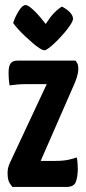

<svg xmlns="http://www.w3.org/2000/svg" viewBox="-20 -740 340 760"><path d="M29 0Q29 0 19.5 -13Q10 -26 10 -55Q10 -66 12 -75Q14 -84 19 -95L165 -407H84Q66 -407 48.5 -405.5Q31 -404 18 -402Q15 -419 14.5 -432.5Q14 -446 14 -453Q14 -478 22 -489Q30 -500 49 -500H279Q279 -500 284.5 -492Q290 -484 290 -467Q290 -460 287.5 -447Q285 -434 277 -414L141 -103H196Q230 -103 250.5 -107.5Q271 -112 284 -117Q286 -108 287 -93Q288 -78 288 -69Q287 -35 279 -17.5Q271 0 243 0ZM156 -541Q149 -541 136.5 -549Q124 -557 109 -570Q94 -583 78.5 -597.5Q63 -612 51 -625.5Q39 -639 32 -649Q40 -674 54.5 -697Q69 -720 81 -720Q88 -720 98 -712.5Q108 -705 119 -694Q130 -683 139.5 -671.5Q149 -660 155 -652.5Q161 -645 161 -645Q178 -672 192.5 -687Q207 -702 216 -708Q225 -714 225 -714Q245 -704 257 -691Q269 -678 269 -666Q269 -658 259.5 -643Q250 -628 235 -610.5Q220 -593 204 -577Q188 -561 175 -551Q162 -541 156 -541Z"/></svg>

Font: Yanone Kaffeesatz ExtraLight
Style: Regular
Weight: 200
Designer: Yanone (Cyrillic: Daniel Pouzeot, Huerta Tipografica, and Cyreal)
Foundry: Yanone
Version: Version 2.003